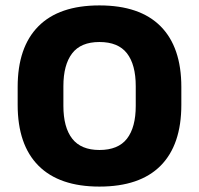

<svg xmlns="http://www.w3.org/2000/svg" viewBox="-20 -676 739 713"><path d="M349.2 16.9Q200.3 16.9 122.9 -60.7Q45.6 -138.2 45.6 -286.7V-353Q45.6 -500.8 122.5 -578.3Q199.4 -655.9 349.2 -655.9Q499.5 -655.9 576.5 -578.3Q653.4 -500.8 653.4 -353V-286.7Q653.4 -138.2 576.5 -60.7Q499.5 16.9 349.2 16.9ZM349.2 -119Q418.9 -119 451.5 -161Q484.1 -203.1 484.1 -282.8V-356Q484.1 -435.9 451.5 -478Q418.9 -520 349.2 -520Q280 -520 247.7 -477.5Q215.4 -435.1 215.4 -356V-282.8Q215.4 -203.1 248.2 -161Q281 -119 349.2 -119Z"/></svg>

Font: Anek Gurmukhi Medium SemiExpanded
Style: Regular
Weight: 500
Width: 6
Version: Version 1.003